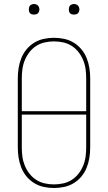

<svg xmlns="http://www.w3.org/2000/svg" viewBox="-20 -932 540 960"><path d="M250 8Q224 8 198.5 2.5Q173 -3 151 -16.5Q129 -30 112.5 -50Q96 -70 86.5 -94Q77 -118 73 -143.5Q69 -169 69 -195V-540Q69 -566 73 -591.5Q77 -617 86.5 -641Q96 -665 112.5 -685Q129 -705 151 -718.5Q173 -732 198.5 -737.5Q224 -743 250 -743Q276 -743 301.5 -737.5Q327 -732 349 -718.5Q371 -705 387.5 -685Q404 -665 413.5 -641Q423 -617 427 -591.5Q431 -566 431 -540V-195Q431 -169 427 -143.5Q423 -118 413.5 -94Q404 -70 387.5 -50Q371 -30 349 -16.5Q327 -3 301.5 2.5Q276 8 250 8ZM411 -376V-540Q411 -563 408 -586Q405 -609 396 -631Q387 -653 372.5 -671.5Q358 -690 338.5 -702.5Q319 -715 296 -720Q273 -725 250 -725Q227 -725 204 -720Q181 -715 161.5 -702.5Q142 -690 127.5 -671.5Q113 -653 104 -631Q95 -609 92 -586Q89 -563 89 -540V-376ZM250 -10Q273 -10 296 -15Q319 -20 338.5 -32.5Q358 -45 372.5 -63.5Q387 -82 396 -104Q405 -126 408 -149Q411 -172 411 -195V-359H89V-195Q89 -172 92 -149Q95 -126 104 -104Q113 -82 127.5 -63.5Q142 -45 161.5 -32.5Q181 -20 204 -15Q227 -10 250 -10ZM350 -859Q345 -859 339.5 -860.5Q334 -862 330.5 -865.5Q327 -869 325.5 -874.5Q324 -880 324 -885Q324 -890 325.5 -895.5Q327 -901 330.5 -904.5Q334 -908 339.5 -910Q345 -912 350 -912Q355 -912 360.5 -910Q366 -908 369.5 -904.5Q373 -901 375 -895.5Q377 -890 377 -885Q377 -880 375 -874.5Q373 -869 369.5 -865.5Q366 -862 360.5 -860.5Q355 -859 350 -859ZM150 -859Q145 -859 139.5 -860.5Q134 -862 130.5 -865.5Q127 -869 125.5 -874.5Q124 -880 124 -885Q124 -890 125.5 -895.5Q127 -901 130.5 -904.5Q134 -908 139.5 -910Q145 -912 150 -912Q155 -912 160.5 -910Q166 -908 169.5 -904.5Q173 -901 175 -895.5Q177 -890 177 -885Q177 -880 175 -874.5Q173 -869 169.5 -865.5Q166 -862 160.5 -860.5Q155 -859 150 -859Z"/></svg>

Font: Iosevka Curly Slab Thin
Style: Regular
Weight: 100
Monospace: yes
Designer: Belleve Invis
Foundry: Belleve Invis
Version: Version 22.1.2; ttfautohint (v1.8.4)